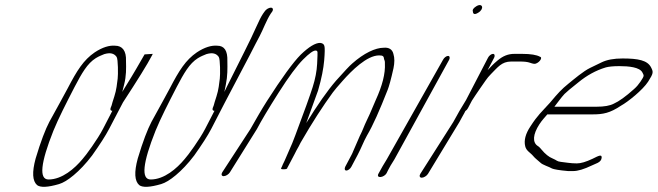

<svg xmlns="http://www.w3.org/2000/svg" viewBox="-20 -694 2576 752"><path d="M546.3 -481C526.1 -446 502.9 -405 474.7 -360C468.3 -349 461.9 -340 458.9 -334C460.4 -339 462.3 -349 466.2 -363C474.9 -397 474.2 -426 473.5 -455C475.2 -495 459.1 -515 430.9 -515C408.5 -517 381.3 -509 351.1 -489C307.2 -459 281.5 -418 245.1 -348C231.3 -321 205.9 -277 173.4 -217C158.1 -188 139.5 -140 119.5 -73C104.9 -19 107.1 15 125.3 31C138.3 41 166.8 40 211.2 27C227.7 22 246.1 11 268.8 -8C291.4 -27 315.7 -52 340.7 -85C371.2 -128 393.8 -163 407.3 -189L461.7 -293C518.6 -380 557.1 -442 575.4 -477L578.3 -483ZM420 -260 383.3 -189C362.7 -149 315.5 -84 303.2 -71C272.6 -34 223.1 9 170.1 9C132.1 9 138.6 -55 189.2 -182C208.8 -230 237.9 -287 271.9 -353C300.8 -408 321.7 -445 354.8 -466C369.6 -475 374.7 -476 388.3 -482C411.9 -489 427.1 -485 436.8 -471C442.8 -462 442.8 -401 440.9 -386C438.6 -368 436.3 -342 427.7 -316C421.8 -299 419.1 -288 417.1 -281L413.2 -271C411.2 -264 412.8 -260 420 -260Z M1016.4 -649 1010 -640C1002.6 -629 994.2 -612 983.9 -589C961.7 -538 922 -462 871.4 -360C866.3 -349 861.2 -340 858.8 -334C860 -339 861.5 -349 864.6 -363C871.6 -397 871 -426 870.5 -455C871.8 -495 858.9 -515 830.9 -515C808.5 -517 781.3 -509 751.1 -489C707.2 -459 681.5 -418 645.1 -348C631.3 -321 605.9 -277 573.4 -217C558.1 -188 539.5 -140 519.5 -73C504.9 -19 507.1 15 525.3 31C538.3 41 566.8 40 611.2 27C627.7 22 646.1 11 668.8 -8C691.4 -27 715.7 -52 740.7 -85C771.2 -128 793.8 -163 807.3 -189L861 -293C906.5 -380 939.5 -442 957.7 -477C975.9 -512 988.7 -538 997.1 -553C1010.9 -579 1023.2 -614 1040 -640L1046.4 -649C1051.3 -657 1048.8 -664 1040.8 -664C1032.8 -664 1021.3 -657 1016.4 -649ZM820 -260 783.3 -189C762.7 -149 715.5 -84 703.2 -71C672.6 -34 623.1 9 570.1 9C532.1 9 538.6 -55 589.2 -182C608.8 -230 637.9 -287 671.9 -353C700.8 -408 721.7 -445 754.8 -466C769.6 -475 774.7 -476 788.3 -482C811.9 -489 827.1 -485 836.8 -471C842.8 -462 842.8 -401 840.9 -386C838.6 -368 836.3 -342 827.7 -316C821.8 -299 819.1 -288 817.1 -281L813.2 -271C811.2 -264 812.8 -260 820 -260Z M1336.6 -26C1343 -26 1352.2 -33 1356.2 -41L1381.1 -88C1397.3 -119 1403.2 -138 1417.2 -163C1440.9 -203 1466.9 -262 1498.3 -342C1503.2 -354 1511.5 -383 1521.2 -427C1525.5 -448 1525.9 -467 1520.8 -483C1516.6 -501 1502.6 -509 1482.6 -507C1450.6 -507 1405.2 -486 1359.3 -445C1349.8 -437 1329.1 -415 1296.1 -378C1262.4 -339 1223.9 -284 1179.5 -212C1185 -228 1220.1 -323 1225.6 -339C1239.7 -387 1247 -426 1249.7 -457C1252.3 -488 1252.6 -507 1250.5 -514C1248.5 -521 1243.7 -525 1233.6 -526C1215.2 -526 1190.1 -511 1157.9 -480C1127.3 -449 1083.7 -389 1025.4 -298C1002.4 -262 981.5 -225 961.1 -189L850.4 -19C845.5 -11 848 -4 856 -4C864 -4 875.5 -11 880.4 -19L986.5 -189C1002.7 -220 1031.2 -268 1071.2 -331C1111.2 -394 1143.4 -437 1167.2 -461C1191.1 -485 1207.8 -497 1217 -496C1221 -496 1223 -493 1223.5 -490C1223.9 -487 1223.6 -472 1222.1 -444C1220.7 -416 1214.9 -385 1204.7 -353C1194.5 -321 1172.1 -258 1136.6 -164C1128.7 -142 1120.5 -123 1114.1 -109C1103.9 -87 1097.2 -68 1087.7 -50C1085.7 -45 1083.8 -40 1081 -35C1079.8 -32 1082.6 -31 1090.6 -31C1098.6 -31 1103.8 -32 1105 -35L1105.4 -36H1104.6C1105.8 -37 1105.8 -37 1106.2 -38L1134.6 -92C1138.2 -99 1142.9 -109 1150.1 -121L1157.2 -135C1202.7 -214 1245.5 -280 1283.6 -332C1290.4 -341 1302.7 -356 1322.5 -378C1357.1 -417 1416.8 -477 1464.8 -477C1479.8 -477 1483.3 -474 1484.4 -462C1486.4 -458 1488 -453 1487.5 -446C1489.8 -406 1477.2 -358 1451.6 -302C1439.3 -275 1433.4 -257 1418.2 -226C1403.6 -196 1402.9 -188 1389 -161L1363.4 -102C1361.4 -97 1359.4 -92 1357.1 -88L1332.2 -41C1328.2 -33 1330.2 -26 1336.6 -26Z M1715.2 -460 1494.9 -70C1489.5 -61 1484.1 -52 1478.6 -43L1461.9 -13C1452.5 6 1485.5 2 1494.8 -17L1499.7 -27C1504.7 -37 1512.6 -51 1524.9 -70L1739.2 -460C1743.2 -468 1741.2 -475 1734.8 -475C1728.4 -475 1719.2 -468 1715.2 -460ZM1846.4 -670C1834.9 -663 1829.5 -656 1832.1 -649C1832.6 -638 1839.7 -636 1852.6 -644C1878 -659 1870.3 -684 1846.4 -670Z M1891.4 -468 1805.2 -302C1787.8 -274 1770.7 -245 1755.3 -216L1626.2 -13C1621.3 -5 1623.8 2 1631.8 2C1639.8 2 1651.3 -5 1656.2 -13L1779.3 -216C1786 -229 1793.2 -241 1799.1 -252L1802.6 -259C1807 -262 1809.8 -265 1812.6 -270L1828.4 -300C1836.3 -312 1846.6 -328 1861.3 -349C1878.8 -373 1885.9 -387 1903 -404C1929.2 -430 1944.7 -453 1982 -453H2016C2032 -453 2045.5 -452 2056.5 -448C2067.6 -444 2074.1 -443 2079.1 -445C2095 -451 2106.4 -470 2094.4 -472C2081.8 -479 2058.8 -483 2024.8 -483H1994.8C1970.1 -483 1950.2 -475 1928.7 -457C1910.8 -442 1904.8 -435 1889.7 -419L1915.4 -468C1919.3 -476 1917.3 -483 1910.9 -483C1904.5 -483 1895.3 -476 1891.4 -468Z M2151.4 -276C2165.6 -294 2177.1 -311 2191 -326C2197.8 -333 2215.7 -348 2246 -372C2277.8 -398 2312.9 -418 2352.8 -430C2363.6 -433 2381.2 -435 2406 -435C2442.5 -435 2485.5 -431 2496.1 -410C2502.7 -397 2504.2 -398 2488.4 -374C2481.5 -364 2473.6 -354 2463.1 -345C2430.8 -316 2404.4 -297 2384.1 -288C2368.9 -280 2346.5 -276 2316.9 -276ZM2123.6 -246H2301.1C2341.9 -246 2368.7 -251 2412.1 -280C2439.5 -295 2497.7 -342 2518.4 -374C2540.2 -408 2539.1 -412 2530 -430C2515.8 -458 2479.2 -465 2418.2 -465C2384.2 -465 2357.4 -460 2336.7 -450C2321.9 -443 2306 -435 2291.2 -428C2264.5 -415 2229.5 -385 2206 -366C2178.9 -344 2166.2 -330 2134.3 -292C2099.1 -253 2086.6 -244 2057.5 -199C2038.2 -170 2031.4 -144 2037.1 -121C2041.2 -103 2057.7 -96 2068.3 -83C2076.4 -73 2087 -66 2096.5 -57C2105.1 -48 2130.7 -41 2142.2 -34C2148.7 -31 2170 -27 2204.9 -24H2224.9C2243.3 -24 2266.8 -31 2298.3 -46L2320.7 -56C2330.6 -61 2335.4 -67 2336.5 -76C2337.7 -91 2324.5 -84 2300.6 -72C2275 -60 2255.1 -54 2239.1 -54C2215.1 -54 2194.3 -58 2176.6 -60C2159.8 -62 2162.2 -66 2142.9 -74C2130.4 -79 2115.8 -90 2100.2 -109C2095.6 -114 2092.1 -119 2086.6 -122C2064.4 -136 2067.2 -168 2092.4 -207C2104.8 -226 2113.2 -233 2123.6 -246Z"/></svg>

Font: MewTooHand
Style: UltimateCondIta
Weight: 400
Designer: Mew Too, Robert Jablonski
Version: Version 0.77